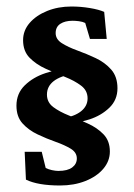

<svg xmlns="http://www.w3.org/2000/svg" viewBox="-20 -567 414 593"><path d="M185.5 -186.5 171.9 -201.2Q209.5 -207 230 -223.1Q250.5 -239.3 250.5 -263.2Q250.5 -287.6 230.2 -302.7Q210 -317.9 180.4 -329.6Q150.9 -341.3 121.1 -354.7Q91.3 -368.2 71.3 -388.7Q51.3 -409.2 51.3 -442.9Q51.3 -472.7 71.5 -496.1Q91.8 -519.5 125.7 -533.2Q159.7 -546.9 200.7 -546.9Q229.5 -546.9 257.3 -542.2Q285.2 -537.6 301.8 -530.3L309.6 -446.8H257.8L243.2 -496.1Q235.4 -500 223.9 -501.5Q212.4 -502.9 204.6 -502.9Q180.7 -502.9 166.3 -493.4Q151.9 -483.9 151.9 -464.8Q151.9 -445.8 171.1 -433.6Q190.4 -421.4 218.8 -411.1Q247.1 -400.9 275.6 -387.5Q304.2 -374 323.5 -352.1Q342.8 -330.1 342.8 -294.4Q342.8 -258.3 317.6 -234.1Q292.5 -210 256.1 -198.2Q219.7 -186.5 185.5 -186.5ZM165.5 5.9Q97.2 5.9 60.1 -12.2L56.2 -98.1H108.9L121.1 -48.3Q129.4 -43.9 140.6 -41.5Q151.9 -39.1 160.2 -39.1Q188.5 -39.1 202.9 -49.8Q217.3 -60.5 217.3 -77.6Q217.3 -96.2 198.5 -107.7Q179.7 -119.1 151.9 -128.9Q124 -138.7 96.2 -151.9Q68.4 -165 49.6 -185.8Q30.8 -206.5 30.8 -240.7Q30.8 -278.3 56.6 -303.5Q82.5 -328.6 120.4 -341.1Q158.2 -353.5 193.8 -354L207 -339.4Q125 -325.2 125 -274.9Q125 -251 144.5 -236.3Q164.1 -221.7 193.1 -210.2Q222.2 -198.7 251.2 -185.5Q280.3 -172.4 299.8 -152.1Q319.3 -131.8 319.3 -99.1Q319.3 -69.3 298.8 -45.4Q278.3 -21.5 243.4 -7.8Q208.5 5.9 165.5 5.9Z"/></svg>

Font: Lateef
Style: Bold
Weight: 700
Designer: SIL International
Foundry: SIL International
Version: Version 4.200